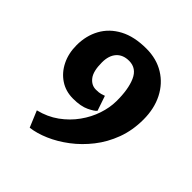

<svg xmlns="http://www.w3.org/2000/svg" viewBox="-215 -912 1141 1141"><g transform="rotate(45 355.0 -341.5)"><path d="M60 -474Q60 -553.5 94.8 -616.8Q129.5 -680 198 -716.5Q266.5 -753 368 -753Q453.5 -753 518 -713.5Q582.5 -674 618.2 -604Q654 -534 654 -442Q654 -351.5 625.5 -275Q597 -198.5 549.2 -137.8Q501.5 -77 443 -32.8Q384.5 11.5 324 37.5Q263.5 63.5 210 70L167 -33Q238.5 -50.5 293.5 -90.2Q348.5 -130 386.2 -182.8Q424 -235.5 443.2 -293.2Q462.5 -351 463 -405Q464 -505.5 436.8 -567.2Q409.5 -629 347 -629Q295.5 -629 267.2 -597Q239 -565 239 -508Q239 -434 264.8 -401Q290.5 -368 328 -368Q355 -368 368 -372.2Q381 -376.5 392 -380L424 -286Q413.5 -272 374 -253Q334.5 -234 270 -234Q208 -234 160.8 -265.5Q113.5 -297 86.8 -351.2Q60 -405.5 60 -474Z"/></g></svg>

Font: Merriweather Sans Black
Style: Regular
Weight: 900
Designer: Eben Sorkin
Foundry: Eben Sorkin
Version: Version 1.008; ttfautohint (v1.7.19-72a1) -l 8 -r 50 -G 200 